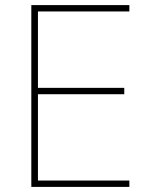

<svg xmlns="http://www.w3.org/2000/svg" viewBox="-20 -734 590 754"><path d="M488 0V-25H129V-364H468V-389H129V-689H488V-714H103V0Z"/></svg>

Font: Noto Sans Ethiopic Thin
Style: Regular
Weight: 100
Designer: Monotype Design Team
Foundry: Monotype Imaging Inc.
Version: Version 2.102